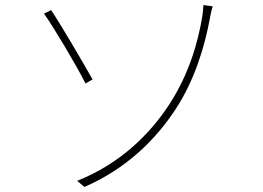

<svg xmlns="http://www.w3.org/2000/svg" viewBox="-20 -729 1040 759"><path d="M285 -14 314 10C483 -64 597 -179 676 -300C749 -413 789 -542 811 -663C812 -670 816 -689 821 -704L784 -709C784 -697 781 -673 780 -666C763 -563 728 -437 649 -316C572 -198 455 -82 285 -14ZM182 -689 154 -675C190 -625 282 -471 318 -399L346 -415C312 -475 222 -630 182 -689Z"/></svg>

Font: Noto Sans CJK SC Thin
Style: Regular
Weight: 100
Designer: Ryoko NISHIZUKA 西塚涼子 (kana, bopomofo & ideographs); Paul D. Hunt (Latin, Greek & Cyrillic); Sandoll Communications 산돌커뮤니
Foundry: Adobe
Version: Version 2.004;hotconv 1.0.118;makeotfexe 2.5.65603